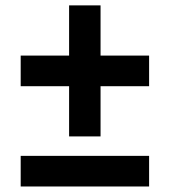

<svg xmlns="http://www.w3.org/2000/svg" viewBox="-20 -676 615 696"><path d="M230.5 -181.5V-363.5H55V-474.5H230.5V-656.5H344.5V-474.5H520.5V-363.5H344.5V-181.5ZM55 0V-111H520.5V0Z"/></svg>

Font: Commissioner SemiBold
Style: Regular
Weight: 600
Designer: Kostas Bartsokas
Foundry: Kostas Bartsokas
Version: Version 1.000; ttfautohint (v1.8.3)